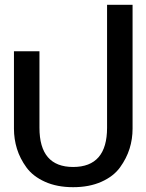

<svg xmlns="http://www.w3.org/2000/svg" viewBox="-20 -768 608 798"><path d="M38 -233V-555H144V-237Q144 -74 284 -74Q425 -74 425 -237V-748H531V-233Q531 -190 518.5 -150Q506 -110 479 -72.5Q452 -35 401.5 -12.5Q351 10 284 10Q217 10 167 -12.5Q117 -35 90 -72Q63 -109 50.5 -149.5Q38 -190 38 -233Z"/></svg>

Font: LT Superior Semi-bold
Style: Regular
Weight: 600
Designer: Daniel Lyons
Foundry: LyonsType
Version: Version 1.0